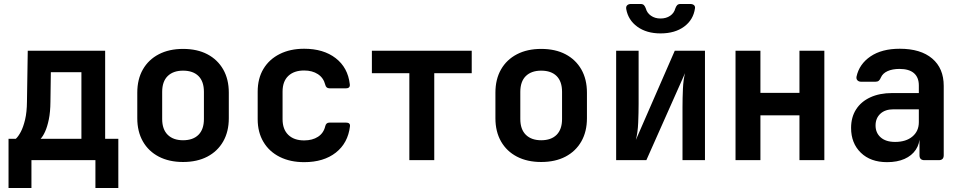

<svg xmlns="http://www.w3.org/2000/svg" viewBox="-20 -805 4840 965"><path d="M22.9 140V-107.5H59.6Q72.1 -118.9 84.6 -142.5Q97.1 -166.2 106.1 -203.7Q115.1 -241.3 115.5 -294.6L119.5 -550H508.5V-107.5H574.7V140H459.6V0H138V140ZM184.2 -107.5H389.2V-442.2H235.5L233.5 -294.3Q233.1 -242 225.4 -204.8Q217.6 -167.5 206.7 -143.6Q195.8 -119.7 184.2 -107.5Z M900 9.2Q829.9 9.2 778.2 -17.7Q726.5 -44.6 698.2 -94.1Q670 -143.6 670 -210.8V-339.2Q670 -406.8 698.2 -456.1Q726.5 -505.4 778.2 -532.3Q829.9 -559.2 900 -559.2Q971.1 -559.2 1022.3 -532.3Q1073.5 -505.4 1101.8 -456.1Q1130 -406.8 1130 -339.2V-210.8Q1130 -143.6 1101.8 -94.1Q1073.5 -44.6 1022.1 -17.7Q970.7 9.2 900 9.2ZM900 -100.1Q950.2 -100.1 977.6 -127.5Q1004.9 -155 1004.9 -206.7V-343.3Q1004.9 -395.6 977.6 -422.8Q950.2 -449.9 900 -449.9Q850.8 -449.9 822.9 -422.8Q795.1 -395.6 795.1 -343.3V-206.7Q795.1 -155 822.9 -127.5Q850.8 -100.1 900 -100.1Z M1508.6 10Q1438.5 10 1385.8 -16.5Q1333.1 -42.9 1304.1 -91.6Q1275.1 -140.3 1275.1 -205.9V-344.1Q1275.1 -410.7 1304.1 -458.9Q1333.1 -507.1 1385.8 -533.5Q1438.5 -560 1508.6 -560Q1605.8 -560 1667.1 -512.7Q1728.4 -465.3 1738 -382.2Q1741 -361.2 1719 -361.2H1635.6Q1618.8 -361.2 1614.6 -379.6Q1606 -413.7 1577.9 -432.2Q1549.8 -450.7 1508.6 -450.7Q1457.8 -450.7 1429 -423.4Q1400.2 -396 1400.2 -344.6V-205.9Q1400.2 -155 1429 -127.1Q1457.8 -99.3 1508.6 -99.3Q1550.4 -99.3 1578.5 -117.7Q1606.6 -136.1 1614.6 -170.4Q1618.8 -188.8 1635.6 -188.8H1719Q1741 -188.8 1739 -170.4Q1729 -86.1 1667.9 -38Q1606.8 10 1508.6 10Z M2037.4 0V-437H1849.1V-550H2350.9V-437H2162.6V0Z M2700 9.2Q2629.9 9.2 2578.2 -17.7Q2526.5 -44.6 2498.2 -94.1Q2470 -143.6 2470 -210.8V-339.2Q2470 -406.8 2498.2 -456.1Q2526.5 -505.4 2578.2 -532.3Q2629.9 -559.2 2700 -559.2Q2771.1 -559.2 2822.3 -532.3Q2873.5 -505.4 2901.8 -456.1Q2930 -406.8 2930 -339.2V-210.8Q2930 -143.6 2901.8 -94.1Q2873.5 -44.6 2822.1 -17.7Q2770.7 9.2 2700 9.2ZM2700 -100.1Q2750.2 -100.1 2777.6 -127.5Q2804.9 -155 2804.9 -206.7V-343.3Q2804.9 -395.6 2777.6 -422.8Q2750.2 -449.9 2700 -449.9Q2650.8 -449.9 2622.9 -422.8Q2595.1 -395.6 2595.1 -343.3V-206.7Q2595.1 -155 2622.9 -127.5Q2650.8 -100.1 2700 -100.1Z M3076.8 0V-550H3189.7V-283.8Q3189.7 -239.1 3187.6 -188.7Q3185.5 -138.3 3175.8 -101.7L3371.4 -550H3523.2V0H3410.3V-266.6Q3410.3 -311.7 3412.4 -358.3Q3414.5 -404.9 3423.1 -437.4L3228.6 0ZM3300 -637.1Q3229.9 -637.1 3183.6 -670.5Q3137.3 -703.9 3127.5 -759.3Q3125.4 -772.1 3132.3 -778.5Q3139.3 -785 3151.1 -785H3199.6Q3210.9 -785 3216.5 -779.1Q3222.1 -773.2 3225.9 -762.5Q3232 -739.7 3252 -725.9Q3272 -712 3299.6 -712Q3328.1 -712 3348.1 -725.6Q3368 -739.1 3374.1 -762.5Q3377.9 -773.2 3383.5 -779.1Q3389.1 -785 3400.4 -785H3448.9Q3461.3 -785 3468 -779.1Q3474.6 -773.2 3473 -763.1Q3464.9 -705.5 3418.6 -671.3Q3372.3 -637.1 3300 -637.1Z M3676.8 0V-550H3801.9V-338.2H3998.1V-550H4123.2V0H3998.1V-225.2H3801.9V0Z M4438.5 10Q4355.3 10 4306.5 -37.5Q4257.6 -85 4257.6 -162Q4257.6 -215.9 4282.7 -255.1Q4307.7 -294.3 4354.3 -315.8Q4400.9 -337.3 4464.4 -337.3H4598.1V-375.6Q4598.1 -416.1 4573.5 -437.4Q4548.9 -458.6 4501 -458.6Q4465.4 -458.6 4440.9 -447.5Q4416.5 -436.4 4407.5 -415.7Q4403.3 -405 4397.1 -399.6Q4391 -394.2 4380.2 -394.2H4308.6Q4296.2 -394.2 4289.6 -401.2Q4282.9 -408.1 4284.9 -419.9Q4298.5 -482.9 4355.2 -521.5Q4411.9 -560 4502.2 -560Q4607.4 -560 4665.3 -510.8Q4723.2 -461.7 4723.2 -373.3V-24.7Q4723.2 0 4698.5 0H4626.1Q4601.4 0 4601.4 -24.7V-105.3H4581.2L4602.8 -122.9Q4602.8 -82.3 4582.8 -52.5Q4562.8 -22.6 4526.1 -6.3Q4489.4 10 4438.5 10ZM4478.7 -91.7Q4533.6 -91.7 4565.8 -118.8Q4598.1 -145.8 4598.1 -190.9V-255.6H4470.3Q4428.6 -255.6 4404.6 -233.2Q4380.6 -210.8 4380.6 -174.4Q4380.6 -137.1 4406.5 -114.4Q4432.3 -91.7 4478.7 -91.7Z"/></svg>

Font: Pitagon Sans Mono
Style: Regular
Weight: 400
Monospace: yes
Designer: Travis Tran
Foundry: Pitagon
Version: Version 1.001;gftools[0.9.26]